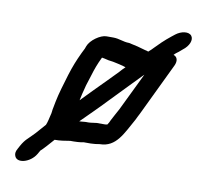

<svg xmlns="http://www.w3.org/2000/svg" viewBox="-75 -633 838 812"><g transform="rotate(10 344.0 -227.0)"><path d="M191 -12H192C215 -12 233 -15 257 -19H272C283 -19 294 -20 303 -21L314 -23H344C355 -23 372 -25 382 -27C453 -27 477 -92 513 -155C517 -164 522 -173 527 -183L636 -410C646 -432 640 -448 624 -453C629 -459 637 -465 644 -470L658 -482C685 -502 695 -530 684 -545C672 -562 639 -557 616 -539L602 -528C590 -518 576 -507 564 -495L537 -468C532 -462 524 -455 516 -448C514 -449 505 -452 502 -452C480 -459 455 -465 430 -470C404 -470 387 -481 360 -481H331C305 -481 264 -452 254 -425C253 -422 252 -419 250 -414L240 -394C222 -356 212 -330 200 -292C188 -252 174 -207 167 -171L162 -145C159 -134 160 -123 156 -111C153 -99 150 -82 144 -68C133 -55 119 -40 106 -25C79 4 69 7 51 39L44 52C37 64 35 74 39 84C50 115 107 99 130 60L137 48L139 44C149 36 177 4 191 -12ZM517 -349 438 -186C428 -167 419 -152 410 -134C408 -128 404 -121 399 -114H396C393 -113 390 -113 387 -113H354C342 -112 330 -109 318 -109C305 -110 292 -107 280 -107C309 -136 354 -180 384 -212C417 -247 442 -271 473 -304L510 -342C510 -343 517 -348 517 -349ZM433 -366C425 -359 418 -351 410 -342L369 -300C337 -268 298 -228 265 -194L266 -195L272 -223C275 -234 278 -247 282 -262L296 -306C305 -336 313 -358 328 -389C330 -389 332 -388 339 -387C354 -383 360 -382 377 -380C393 -377 404 -374 421 -370Z"/></g></svg>

Font: Electronic
Style: BlkUltIt
Weight: 900
Version: Version 1.011